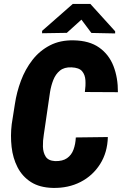

<svg xmlns="http://www.w3.org/2000/svg" viewBox="-20 -921 604 951"><path d="M355.5 -240.2 514.2 -242.2Q512.2 -165.5 475.8 -108.2Q439.5 -50.8 379.2 -19.8Q318.8 11.2 242.7 9.8Q176.3 8.3 133.3 -19.3Q90.3 -46.9 66.9 -92.5Q43.5 -138.2 37.4 -193.8Q31.2 -249.5 38.1 -306.2L53.7 -405.3Q62.5 -464.4 83.7 -521.2Q105 -578.1 140.6 -624Q176.3 -669.9 227.3 -696.3Q278.3 -722.7 345.2 -721.2Q422.9 -719.7 471.2 -685.5Q519.5 -651.4 542 -593.8Q564.5 -536.1 564 -464.4L400.4 -465.3Q404.8 -496.6 403.1 -523.7Q401.4 -550.8 386.5 -568.4Q371.6 -585.9 334 -587.4Q298.3 -588.9 276.9 -571.3Q255.4 -553.7 244.1 -525.1Q232.9 -496.6 227.8 -464.8Q222.7 -433.1 219.2 -406.2L204.6 -305.7Q202.1 -284.7 197 -254.4Q191.9 -224.1 192.6 -194.8Q193.4 -165.5 206.3 -145.3Q219.2 -125 252.9 -123Q290 -122.1 312 -137.5Q334 -152.8 344 -179.9Q354 -207 355.5 -240.2ZM427.7 -901.4 550.3 -766.1V-755.4L432.6 -757.8L383.3 -823.7L311 -758.3L188.5 -756.3V-768.1L340.3 -901.4Z"/></svg>

Font: Roboto Condensed Black
Style: Italic
Weight: 900
Italic angle: -12°
Designer: Christian Robertson
Foundry: Google
Version: Version 3.008; 2023